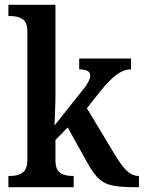

<svg xmlns="http://www.w3.org/2000/svg" viewBox="-20 -780 599 800"><path d="M15 -47H25Q55 -47 74.5 -61Q94 -75 94 -115V-649Q94 -687 74.5 -700Q55 -713 25 -713H15V-760H211V-375Q211 -350 209 -306.5Q207 -263 207 -257L319 -398Q356 -441 356 -466Q356 -491 310 -491V-536H526V-491Q496 -491 466 -469Q436 -447 399 -401L342 -329L462 -130Q488 -87 510 -67Q532 -47 556 -47H559V0H546Q482 0 448.5 -7Q415 -14 392.5 -34.5Q370 -55 345 -100L262 -249L211 -197V-113Q211 -74 230 -60.5Q249 -47 279 -47H287V0H15Z"/></svg>

Font: Noto Serif NarrowSemiBold
Style: Regular
Weight: 600
Width: 4
Designer: Monotype Design Team
Foundry: Monotype Imaging Inc.
Version: Version 1.001